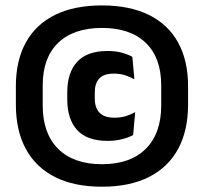

<svg xmlns="http://www.w3.org/2000/svg" viewBox="-20 -673 752 708"><path d="M356 15.5Q253.5 15.5 182.8 -20.2Q112 -56 75.2 -123.8Q38.5 -191.5 38.5 -287.5V-355Q38.5 -449.5 75.2 -516.2Q112 -583 182.8 -618Q253.5 -653 356 -653Q458 -653 529 -618Q600 -583 636.8 -516.2Q673.5 -449.5 673.5 -355V-287.5Q673.5 -191.5 636.8 -123.8Q600 -56 529 -20.2Q458 15.5 356 15.5ZM377 -153.5Q300.5 -153.5 264.2 -193.8Q228 -234 228 -307V-333Q228 -405 264.5 -445Q301 -485 376.5 -485Q405.5 -485 428.8 -478.8Q452 -472.5 468 -463.5L475.5 -380.5Q460 -389.5 441.5 -395.5Q423 -401.5 399.5 -401.5Q362.5 -401.5 346 -383.5Q329.5 -365.5 329.5 -332.5V-309.5Q329.5 -275.5 347.2 -257.2Q365 -239 402 -239Q425.5 -239 444 -244.8Q462.5 -250.5 478.5 -259.5L471 -175Q454.5 -166 430.2 -159.8Q406 -153.5 377 -153.5ZM356 -67.5Q460.5 -67.5 517.5 -124.2Q574.5 -181 574.5 -284V-358.5Q574.5 -460 517.5 -515Q460.5 -570 356 -570Q251.5 -570 194.5 -515Q137.5 -460 137.5 -358.5V-284Q137.5 -181 194.5 -124.2Q251.5 -67.5 356 -67.5Z"/></svg>

Font: Anek Gurmukhi
Style: Bold
Weight: 700
Designer: Sarang Kulkarni (Gurmukhi), Yesha Goshar (Latin)
Foundry: Ek Type
Version: Version 1.003